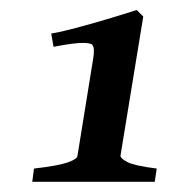

<svg xmlns="http://www.w3.org/2000/svg" viewBox="-20 -628 353 375"><path d="M286.1 -298.8 282.2 -272.9H43L46.4 -298.8Q93.8 -304.2 112.3 -310.8Q130.9 -317.4 131.3 -323.7L162.1 -514.2Q165.5 -534.7 160.2 -540.5Q157.7 -543.9 141.6 -544.2Q125.5 -544.4 84.5 -536.6L80.1 -562.5Q93.3 -564.5 116.2 -570.3Q139.2 -576.2 164.8 -583.5Q190.4 -590.8 212.6 -597.7Q234.9 -604.5 247.1 -608.4L259.8 -595.7L215.3 -323.7Q215.3 -318.4 229.2 -311.3Q243.2 -304.2 286.1 -298.8Z"/></svg>

Font: Dai Banna SIL
Style: Bold Italic
Weight: 700
Italic angle: -11°
Designer: Victor Gaultney
Foundry: SIL International
Version: Version 4.000